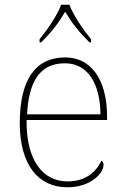

<svg xmlns="http://www.w3.org/2000/svg" viewBox="-20 -786 529 816"><path d="M148 -619V-606H155C205 -656 227 -687 257 -736C287 -687 310 -656 360 -606H367V-619C336 -657 291 -721 275 -766H240C224 -721 179 -657 148 -619ZM266 10C367 10 420 -51 420 -85C420 -94 417 -99 411 -103C388 -54 343 -15 267 -15C163 -15 91 -103 93 -276H435V-290C435 -448 367 -542 257 -542C133 -542 64 -451 64 -262C64 -87 142 10 266 10ZM407 -300H95C102 -432 144 -517 256 -517C354 -517 406 -429 407 -300Z"/></svg>

Font: Noto Serif Georgian Thin
Style: Regular
Weight: 100
Designer: Monotype Design Team, Akaki Razmadze
Foundry: Google LLC
Version: Version 2.003